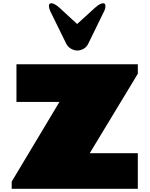

<svg xmlns="http://www.w3.org/2000/svg" viewBox="-20 -1182 941 1202"><path d="M352.1 -543.9H83V-779.8H842.8V-720.2L542 -223.1H842.8V0H53.2V-44.9ZM293.9 -1113.8Q286.1 -1132.3 286.1 -1144.5Q286.1 -1161.6 300.8 -1161.6Q321.3 -1161.6 353 -1132.8L462.9 -1031.7L574.2 -1132.8Q605.5 -1161.6 626 -1161.6Q640.1 -1161.6 640.1 -1144.5Q640.1 -1138.7 638.9 -1131.1Q637.7 -1123.5 632.8 -1113.8L533.2 -909.7Q522.5 -887.2 503.2 -876.5Q483.9 -865.7 463.9 -865.7Q444.3 -865.7 424.3 -877.2Q404.3 -888.7 394 -909.7Z"/></svg>

Font: Rammetto One
Style: Regular
Weight: 400
Designer: Vernon Adams
Foundry: Vernon Adams
Version: Version 1.100; ttfautohint (v1.8.4.7-5d5b)